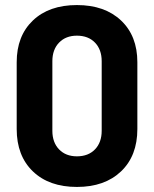

<svg xmlns="http://www.w3.org/2000/svg" viewBox="-20 -728 610 759"><path d="M284 11Q174 11 110 -50.5Q46 -112 46 -218V-482Q46 -586 110 -647Q174 -708 284 -708Q394 -708 458.5 -647Q523 -586 523 -482V-218Q523 -112 458.5 -50.5Q394 11 284 11ZM284 -110Q329 -110 355.5 -137.5Q382 -165 382 -211V-486Q382 -532 355.5 -559.5Q329 -587 284 -587Q240 -587 213.5 -559.5Q187 -532 187 -486V-211Q187 -165 213.5 -137.5Q240 -110 284 -110Z"/></svg>

Font: LinhAnh
Style: Bold
Weight: 700
Designer: Jeremy Tribby
Foundry: Tribby Type
Version: Version 1.408